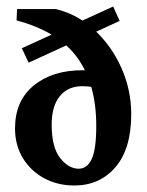

<svg xmlns="http://www.w3.org/2000/svg" viewBox="-20 -567 453 593"><path d="M305.2 -287.6Q288.1 -294.4 270 -297.6Q252 -300.8 234.4 -300.8Q189.5 -300.8 164.6 -269.8Q139.6 -238.8 139.6 -182.1Q139.6 -111.8 165.8 -78.9Q191.9 -45.9 223.1 -45.9Q249.5 -45.9 263.4 -76.2Q277.3 -106.4 277.3 -178.2Q277.3 -308.1 218.8 -388.9Q160.2 -469.7 31.2 -503.9L32.7 -539.1H152.3Q220.7 -522.5 273.2 -473.1Q325.7 -423.8 355.5 -356Q385.3 -288.1 385.3 -214.8Q385.3 -107.4 336.7 -50.8Q288.1 5.9 209.5 5.9Q157.7 5.9 116.2 -16.6Q74.7 -39.1 50.5 -78.9Q26.4 -118.7 26.4 -170.4Q26.4 -255.4 84 -302.7Q141.6 -350.1 235.4 -350.1Q254.9 -350.1 278.1 -345.9Q301.3 -341.8 321.8 -336.4ZM68.4 -373.5 47.4 -418 329.6 -546.9 349.6 -502.4Z"/></svg>

Font: Lateef
Style: Bold
Weight: 700
Designer: SIL International
Foundry: SIL International
Version: Version 4.200